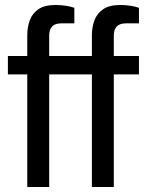

<svg xmlns="http://www.w3.org/2000/svg" viewBox="-20 -751 580 771"><path d="M89.5 0V-452.2H11.7V-526H89.5V-610Q89.5 -640.4 99 -668Q108.4 -695.6 133.3 -713.3Q158.1 -731 203.2 -731Q223.4 -731 243.9 -727.9Q264.4 -724.8 278.5 -719.7V-657.2H226.2Q201.5 -657.2 189.5 -644.8Q177.5 -632.4 177.5 -608.5V-526H349V-610Q349 -640.4 358.7 -668Q368.4 -695.6 393.3 -713.3Q418.2 -731 463.3 -731Q482.9 -731 503.4 -727.9Q523.9 -724.8 538 -719.7V-657.2H485.7Q460.9 -657.2 449 -644.8Q437 -632.4 437 -608.5V-526H538V-452.2H437V0H349V-452.2H177.5V0Z"/></svg>

Font: Archivo Variable SemiBold
Style: Regular
Weight: 600
Designer: Hector Gatti
Foundry: Omnibus-Type
Version: Version 2.001